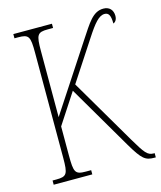

<svg xmlns="http://www.w3.org/2000/svg" viewBox="-109 -800 738 879"><g transform="rotate(-15 260.0 -360.0)"><path d="M36 0H219V-20H194C143 -20 138 -31 138 -112V-249L232 -393L410 -89C456 -11 471 0 514 0H520V-20H515C486 -20 474 -37 433 -106L250 -418L373 -606C412 -666 436 -695 463 -695C481 -695 491 -683 491 -642C499 -645 509 -654 509 -674C509 -701 493 -720 464 -720C413 -720 388 -673 342 -604L138 -293V-607C138 -683 144 -694 194 -694H219V-714H36V-694H54C104 -694 110 -683 110 -607V-108C110 -31 104 -20 54 -20H36Z"/></g></svg>

Font: Noto Serif ExtraCondensed Thin
Style: Regular
Weight: 100
Width: 2
Designer: Monotype Design Team
Foundry: Monotype Imaging Inc.
Version: Version 2.013